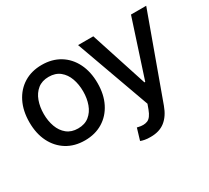

<svg xmlns="http://www.w3.org/2000/svg" viewBox="-145 -796 1355 1243"><g transform="rotate(-30 532.5 -174.5)"><path d="M279.8 11.2Q203.1 11.2 146 -23.9Q88.9 -59.1 57.1 -122.3Q25.4 -185.5 25.4 -270Q25.4 -355 57.1 -418.7Q88.9 -482.4 146 -517.6Q203.1 -552.7 279.8 -552.7Q356.4 -552.7 413.8 -517.6Q471.2 -482.4 502.9 -418.7Q534.7 -355 534.7 -270Q534.7 -185.5 502.9 -122.3Q471.2 -59.1 413.8 -23.9Q356.4 11.2 279.8 11.2ZM279.8 -78.1Q330.1 -78.1 362.8 -104.5Q395.5 -130.9 411.4 -174.6Q427.2 -218.3 427.2 -270Q427.2 -322.8 411.4 -366.7Q395.5 -410.6 362.8 -437Q330.1 -463.4 279.8 -463.4Q230 -463.4 197.3 -437Q164.6 -410.6 148.7 -366.7Q132.8 -322.8 132.8 -270Q132.8 -218.3 148.7 -174.6Q164.6 -130.9 197.3 -104.5Q230 -78.1 279.8 -78.1ZM658.2 204.1Q634.3 204.6 614.7 200.7Q595.2 196.8 585.4 192.4L611.3 106L618.7 107.9Q659.2 118.2 687.3 106.7Q715.3 95.2 734.4 43.5L747.6 7.3L548.3 -545.9H662.1L799.8 -122.1H805.7L943.8 -545.9H1057.6L833 72.3Q809.6 137.2 767.1 170.9Q724.6 204.6 658.2 204.1Z"/></g></svg>

Font: Inter Tight Medium
Style: Regular
Weight: 500
Designer: Rasmus Andersson
Foundry: rsms
Version: Version 3.004; ttfautohint (v1.8.4.7-5d5b)